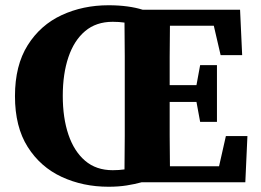

<svg xmlns="http://www.w3.org/2000/svg" viewBox="-20 -694 994 731"><path d="M219 -329Q219 -245 240.5 -181.5Q262 -118 304 -82Q346 -46 409 -46Q433 -46 454 -49Q455 -113 455 -177.5Q455 -242 455 -309V-353Q455 -417 455 -480.5Q455 -544 454 -608Q433 -611 409 -611Q346 -611 304 -575.5Q262 -540 240.5 -476.5Q219 -413 219 -329ZM742 -230 728 -306H626Q626 -238 626 -178Q626 -118 627 -61H814L840 -176H922L914 0H519Q494 7 462.5 12Q431 17 393 17Q296 17 215 -20.5Q134 -58 85.5 -134.5Q37 -211 37 -328Q37 -445 85.5 -522Q134 -599 215 -636.5Q296 -674 393 -674Q432 -674 465 -669.5Q498 -665 523 -657H894L902 -484H820L794 -596H627Q626 -536 626 -477.5Q626 -419 626 -370H728L742 -446H806V-230Z"/></svg>

Font: Source Serif 4 SmText
Style: Bold
Weight: 700
Designer: Frank Grießhammer
Foundry: Adobe
Version: Version 4.005;hotconv 1.1.0;makeotfexe 2.6.0